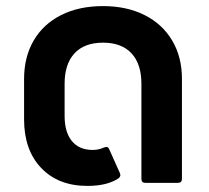

<svg xmlns="http://www.w3.org/2000/svg" viewBox="-20 -600 686 630"><path d="M59 -208V-341Q59 -413 90.5 -467Q122 -521 180.5 -550.5Q239 -580 318 -580Q396 -580 454.5 -550.5Q513 -521 545 -467Q577 -413 577 -341V-13Q577 0 564 0H457Q444 0 444 -13V-325Q444 -390 411.5 -425Q379 -460 318 -460Q257 -460 224.5 -425Q192 -390 192 -325V-220Q192 -166 216 -137Q240 -108 284 -108Q304 -108 321 -116L329 -118Q335 -118 338 -111L373 -33Q375 -27 375 -26Q375 -20 369 -15Q332 10 267 10Q171 10 115 -49Q59 -108 59 -208Z"/></svg>

Font: LINE Seed Sans TH
Style: Bold
Weight: 700
Designer: Dalton Maag Ltd | Thai characters by Cadson Demak Co.,Ltd.
Foundry: Dalton Maag Ltd
Version: Version 1.002